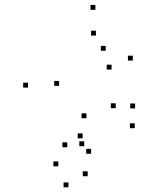

<svg xmlns="http://www.w3.org/2000/svg" viewBox="-20 -577 660 786"><path d="M531.6 -52.2V-72.2H511.6V-52.2ZM533.1 -133.3V-153.3H513.1V-133.3ZM453.7 -134.1V-154.1H433.7V-134.1ZM333.9 -93V-113H313.9V-93ZM222 -225.6V-245.6H202V-225.6ZM372.8 -431.3V-451.3H352.8V-431.3ZM412.8 -369.2V-389.2H392.8V-369.2ZM436.8 -292.2V-312.2H416.8V-292.2ZM523.7 -329V-349H503.7V-329ZM370.6 -536.8V-556.8H350.6V-536.8ZM94.8 -218.4V-238.4H74.8V-218.4ZM324.8 21.6V1.6H304.8V21.6ZM255.4 25.7V5.7H235.4V25.7ZM218.6 103.8V83.8H198.6V103.8ZM260.2 189.8V169.8H240.2V189.8ZM338.9 144.4V124.4H318.9V144.4ZM353 52.3V32.3H333V52.3ZM318.2 -10.8V-30.8H298.2V-10.8Z"/></svg>

Font: Monaspace Radon Dots Var
Style: Regular
Weight: 400
Designer: Riley Cran and the Lettermatic Team
Version: Version 1.100 (Monaspace Radon Dots)